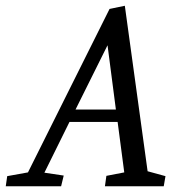

<svg xmlns="http://www.w3.org/2000/svg" viewBox="-66 -646 636 666"><path d="M-46 0 -41 -35 31 -48 314 -615 367 -626 446 -52 508 -35 502 0H298L303 -36L365 -48L342 -223H175L88 -47L155 -37L146 0ZM196 -266H336L307 -489Z"/></svg>

Font: Manuale
Style: Italic
Weight: 400
Italic angle: -11°
Designer: Eduardo Tunni / Pablo Cosgaya
Foundry: Eduardo Tunni / Pablo Cosgaya
Version: Version 1.002